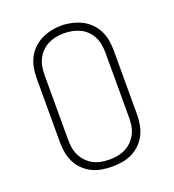

<svg xmlns="http://www.w3.org/2000/svg" viewBox="-136 -852 873 965"><g transform="rotate(-20 300.0 -369.0)"><path d="M300 8Q273 8 245.5 3.5Q218 -1 193.5 -13Q169 -25 149 -44.5Q129 -64 116.5 -88.5Q104 -113 99 -140.5Q94 -168 94 -195V-540Q94 -567 99 -594.5Q104 -622 116.5 -646.5Q129 -671 149 -690.5Q169 -710 193.5 -722Q218 -734 245.5 -740Q273 -746 300 -746Q327 -746 354.5 -740Q382 -734 406.5 -722Q431 -710 451 -690.5Q471 -671 483.5 -646.5Q496 -622 501 -594.5Q506 -567 506 -540V-195Q506 -168 501 -140.5Q496 -113 483.5 -88.5Q471 -64 451 -44.5Q431 -25 406.5 -13Q382 -1 354.5 3.5Q327 8 300 8ZM300 -30Q322 -30 344 -34Q366 -38 385.5 -48Q405 -58 420.5 -74Q436 -90 446 -109.5Q456 -129 459.5 -151Q463 -173 463 -195V-540Q463 -562 459.5 -584Q456 -606 446 -626Q436 -646 420 -662Q404 -678 384 -687.5Q364 -697 342 -701Q320 -705 298 -705Q276 -705 254.5 -700.5Q233 -696 213.5 -686Q194 -676 178.5 -660Q163 -644 153.5 -624.5Q144 -605 140.5 -583.5Q137 -562 137 -540V-195Q137 -173 140.5 -151Q144 -129 154 -109.5Q164 -90 179.5 -74Q195 -58 214.5 -48Q234 -38 256 -34Q278 -30 300 -30Z"/></g></svg>

Font: Iosevka Curly Slab XLtEx
Style: Regular
Weight: 200
Width: 7
Monospace: yes
Designer: Belleve Invis
Foundry: Belleve Invis
Version: Version 11.1.0; ttfautohint (v1.8.3)